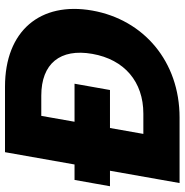

<svg xmlns="http://www.w3.org/2000/svg" viewBox="-5 -737 742 772"><g transform="rotate(-90 366.0 -351.0)"><path d="M3.2 -279.8H390.1L415.4 -422.3H28.5ZM403.5 -701.9H140.1L16 0H279.4C504 0 672.5 -143.2 709.5 -350.8C746.4 -560 628.1 -701.9 403.5 -701.9ZM213.6 -145.6 286.1 -556H367.4C496.1 -556 558.1 -480.2 535.4 -350.8C512.7 -221.9 423.6 -145.6 294.9 -145.6Z"/></g></svg>

Font: Poppins Devanagari Thin
Style: Italic
Weight: 100
Italic angle: -10°
Designer: Ninad Kale (Devanagari), Jonny Pinhorn (Latin)
Foundry: Indian Type Foundry
Version: 4.005